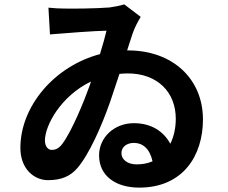

<svg xmlns="http://www.w3.org/2000/svg" viewBox="-20 -806 1040 876"><path d="M603 -56C562 -56 534 -78 534 -107C534 -137 560 -154 591 -154C630 -154 663 -129 676 -70C655 -61 631 -56 603 -56ZM390 -418C364 -345 307 -205 263 -148C247 -127 231 -122 216 -122C200 -122 185 -137 185 -165C185 -234 258 -368 395 -434ZM560 -576C570 -607 579 -634 585 -653C595 -682 610 -709 622 -729L547 -786C528 -780 502 -775 480 -772C420 -767 311 -766 272 -767C255 -767 229 -768 201 -771L208 -649C277 -655 412 -665 466 -666C459 -637 449 -600 436 -559C228 -504 73 -321 73 -131C73 -35 136 16 199 16C262 16 301 -3 332 -38C386 -100 443 -229 482 -340C496 -382 511 -427 525 -469C538 -470 550 -471 563 -471C698 -471 782 -386 782 -264C782 -224 774 -184 757 -150C727 -206 671 -244 591 -244C500 -244 432 -178 432 -97C432 -2 510 50 615 50C815 50 906 -96 906 -261C906 -446 768 -576 564 -576Z"/></svg>

Font: Source Han Sans SC Bold
Style: Regular
Weight: 700
Designer: Ryoko NISHIZUKA (kana & ideographs); Paul D. Hunt (Latin, Greek & Cyrillic); Wenlong ZHANG (bopomofo); Sandoll Communica
Foundry: Adobe Systems Incorporated
Version: Version 1.001;PS 1.001;hotconv 1.0.78;makeotf.lib2.5.61930